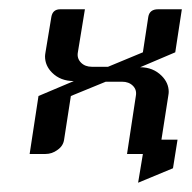

<svg xmlns="http://www.w3.org/2000/svg" viewBox="-20 -332 414 414"><path d="M43.9 0 63 -125 139.2 -157.2Q110.4 -157.2 92.3 -175.3Q77.1 -190.4 77.1 -210.4Q77.1 -213.4 78.1 -219.2L90.8 -295.9Q93.8 -312 109.9 -312H163.1L147.9 -219.2Q145.5 -206.1 154.8 -196.8Q163.6 -188 178.2 -188H212.9L288.1 -219.2L299.8 -295.9Q302.7 -312 320.8 -312H372.1L357.9 -219.2L282.2 -187Q310.1 -187 328.6 -168.5Q343.8 -153.3 343.8 -133.8Q343.8 -130.9 342.8 -125L328.1 -30.8H362.8L353 30.8L277.8 62L288.1 0H253.9L272.9 -125Q275.4 -138.2 266.6 -147Q257.8 -155.8 243.2 -155.8H208L132.8 -125L118.2 -30.8Q116.2 -17.1 104 -8.8Q92.3 0 78.1 0Z"/></svg>

Font: Hhenum
Style: Italic
Weight: 400
Designer: T. Christopher White
Version: Version 1.0